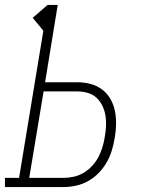

<svg xmlns="http://www.w3.org/2000/svg" viewBox="-53 -755 573 775"><path d="M-33 0V-37H24L122 -631L79 -683L139 -735H180L129 -423H260Q287 -423 313 -416Q339 -409 359.5 -393.5Q380 -378 393 -355Q406 -332 411 -306.5Q416 -281 415.5 -253Q415 -225 410 -198Q406 -173 398.5 -148Q391 -123 377.5 -99.5Q364 -76 345 -56.5Q326 -37 302.5 -24Q279 -11 253.5 -5.5Q228 0 203 0ZM203 -37Q223 -37 244 -41.5Q265 -46 284.5 -57.5Q304 -69 319.5 -86Q335 -103 345 -122.5Q355 -142 361 -162.5Q367 -183 370 -203Q374 -225 375 -247Q376 -269 372.5 -289.5Q369 -310 360 -328.5Q351 -347 336.5 -360.5Q322 -374 301.5 -380Q281 -386 260 -386H123L65 -37Z"/></svg>

Font: Iosevka Curly Slab Extralight
Style: Italic
Weight: 200
Italic angle: -9°
Monospace: yes
Designer: Belleve Invis
Foundry: Belleve Invis
Version: Version 22.1.2; ttfautohint (v1.8.4)